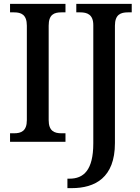

<svg xmlns="http://www.w3.org/2000/svg" viewBox="-20 -734 726 994"><path d="M32 0H319V-44H298C261 -44 232 -56 232 -112V-601C232 -659 260 -670 298 -670H319V-714H32V-670H53C89 -670 119 -659 119 -601V-112C119 -55 89 -44 53 -44H32ZM329 240H351C472 240 575 186 575 7V-601C575 -659 605 -670 642 -670H662V-714H375V-670H396C431 -670 463 -659 463 -604V8C463 147 413 191 340 191H329Z"/></svg>

Font: Noto Serif Myanmar SemiCondensed Medium
Style: Regular
Weight: 500
Width: 4
Designer: Ben Mitchell and the Monotype Design Team
Foundry: Monotype Imaging Inc.
Version: Version 2.106